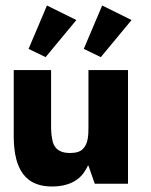

<svg xmlns="http://www.w3.org/2000/svg" viewBox="-20 -669 549 699"><path d="M146 -461 258 -596 151 -649 84 -491ZM347 -461 459 -596 352 -649 285 -491ZM170 10C223 10 256 -8 275 -28C291 -45 300 -66 300 -66H302L325 0H446V-414H302V-205C302 -177 301 -146 282 -127C273 -117 257 -112 235 -112C191 -112 174 -134 170 -163C167 -177 166 -191 166 -205V-414H30V-206C30 -164 27 -98 56 -48C75 -14 110 10 170 10Z"/></svg>

Font: OSH Darker Grotesque Black
Style: Regular
Weight: 900
Designer: Gabriel Lam
Foundry: TypeRant
Version: Version 1.000;Glyphs 3.1.1 (3148)